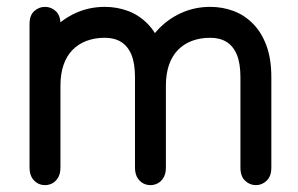

<svg xmlns="http://www.w3.org/2000/svg" viewBox="-20 -528 868 559"><path d="M156 -458Q156 -483 142.5 -495.5Q129 -508 111 -508Q93 -508 79.5 -495.5Q66 -483 66 -458Q66 -438 66 -418Q66 -398 66 -378Q66 -358 66 -338Q66 -332 66 -305Q66 -278 66 -240.5Q66 -203 66 -163Q66 -123 66 -90Q66 -57 66 -40Q66 -20 75 -7.5Q84 5 97.5 9Q111 13 124.5 9Q138 5 147 -7.5Q156 -20 156 -40Q156 -62 156 -95Q156 -128 156 -163.5Q156 -199 156 -230Q156 -261 156 -278Q156 -313 165 -339Q174 -365 191 -382.5Q208 -400 232 -409Q256 -418 285 -418Q313 -418 332.5 -406Q352 -394 362.5 -369Q373 -344 373 -303Q373 -286 373 -250Q373 -214 373 -172Q373 -130 373 -94Q373 -58 373 -40Q373 -20 382 -7.5Q391 5 404.5 9Q418 13 431.5 9Q445 5 454 -7.5Q463 -20 463 -40Q463 -58 463 -89Q463 -120 463 -155.5Q463 -191 463 -223.5Q463 -256 463 -278Q463 -313 472 -339Q481 -365 498 -382.5Q515 -400 539 -409Q563 -418 592 -418Q620 -418 639.5 -406Q659 -394 669.5 -369Q680 -344 680 -303Q680 -269 680 -239.5Q680 -210 680 -175Q680 -155 680 -131.5Q680 -108 680 -84.5Q680 -61 680 -40Q680 -15 693.5 -2Q707 11 725 11Q743 11 756.5 -2Q770 -15 770 -40Q770 -65 770 -86.5Q770 -108 770 -129.5Q770 -151 770 -175Q770 -191 770 -215Q770 -239 770 -263.5Q770 -288 770 -303Q770 -356 756 -394.5Q742 -433 717 -458.5Q692 -484 660 -496Q628 -508 592 -508Q546 -508 506 -489.5Q466 -471 436 -437.5Q406 -404 389.5 -358.5Q373 -313 373 -258Q373 -243 373 -215Q373 -187 373 -153.5Q373 -120 373 -89.5Q373 -59 373 -40Q373 -20 382 -7.5Q391 5 404.5 9Q418 13 431.5 9Q445 5 454 -7.5Q463 -20 463 -40Q463 -56 463 -84Q463 -112 463 -146Q463 -180 463 -212.5Q463 -245 463 -269.5Q463 -294 463 -303Q463 -356 449 -394.5Q435 -433 410 -458.5Q385 -484 353 -496Q321 -508 285 -508Q239 -508 199 -489.5Q159 -471 129 -437.5Q99 -404 82.5 -358.5Q66 -313 66 -258Q66 -233 66 -203.5Q66 -174 66 -144.5Q66 -115 66 -88Q66 -61 66 -40Q66 -20 75 -7.5Q84 5 97.5 9Q111 13 124.5 9Q138 5 147 -7.5Q156 -20 156 -40Q156 -57 156 -89.5Q156 -122 156 -160.5Q156 -199 156 -236Q156 -273 156 -300.5Q156 -328 156 -338Q156 -360 156 -379Q156 -398 156 -417Q156 -436 156 -458Z"/></svg>

Font: Tilt Neon
Style: Regular
Weight: 400
Designer: Andy Clymer
Foundry: Andy Clymer
Version: Version 1.000